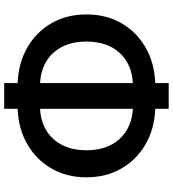

<svg xmlns="http://www.w3.org/2000/svg" viewBox="26 -828 836 929"><g transform="rotate(90 444.5 -364.0)"><path d="M382.3 34.2V-30.8Q284.7 -34.7 209.7 -78.1Q134.8 -121.6 92.5 -195.1Q50.3 -268.6 50.3 -363.8Q50.3 -459 92.5 -532.5Q134.8 -606 209.7 -649.4Q284.7 -692.9 382.3 -696.8V-761.7H506.8V-696.8Q604.5 -692.9 679.2 -649.4Q753.9 -606 796.1 -532.5Q838.4 -459 838.4 -363.8Q838.4 -268.6 796.1 -195.1Q753.9 -121.6 679.2 -78.1Q604.5 -34.7 506.8 -30.8V34.2ZM382.3 -139.2V-588.4Q288.1 -582.5 234.9 -522.7Q181.6 -462.9 181.6 -363.8Q181.6 -264.6 234.9 -204.8Q288.1 -145 382.3 -139.2ZM506.8 -588.4V-139.2Q600.6 -145 654.1 -204.8Q707.5 -264.6 707.5 -363.8Q707.5 -462.9 654.1 -522.7Q600.6 -582.5 506.8 -588.4Z"/></g></svg>

Font: Inter-SemiBold
Style: Regular
Weight: 600
Designer: Rasmus Andersson
Foundry: rsms
Version: Version 4.000;git-a52131595